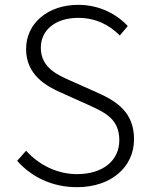

<svg xmlns="http://www.w3.org/2000/svg" viewBox="-20 -762 620 795"><path d="M299 13C442 13 535 -72 535 -185C535 -296 465 -342 382 -379L274 -427C220 -451 149 -481 149 -564C149 -639 211 -688 304 -688C376 -688 433 -659 476 -615L509 -654C464 -703 392 -742 304 -742C180 -742 88 -667 88 -559C88 -452 171 -405 236 -377L345 -328C416 -296 474 -269 474 -181C474 -98 407 -41 299 -41C217 -41 141 -79 88 -138L51 -96C109 -31 193 13 299 13Z"/></svg>

Font: Noto Sans HK Light
Style: Regular
Weight: 300
Designer: Ryoko NISHIZUKA 西塚涼子 (kana, bopomofo & ideographs); Paul D. Hunt (Latin, Greek & Cyrillic); Sandoll Communications 산돌커뮤니
Foundry: Adobe
Version: Version 2.004;hotconv 1.0.118;makeotfexe 2.5.65603